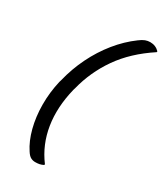

<svg xmlns="http://www.w3.org/2000/svg" viewBox="-229 -859 959 1120"><g transform="rotate(30 250.0 -299.0)"><path d="M368 -742Q389 -758 405 -764Q421 -770 438 -770Q475 -770 500 -744L499 -738Q371 -654 297 -548Q223 -442 192 -318L188 -305Q155 -171 173.5 -54.5Q192 62 261 154L260 160Q246 167 233.5 169.5Q221 172 205 172Q189 172 175 164.5Q161 157 147 135Q113 84 94.5 12.5Q76 -59 75.5 -140.5Q75 -222 94 -304L98 -317Q119 -404 158 -483.5Q197 -563 250.5 -629Q304 -695 368 -742Z"/></g></svg>

Font: Recursive Sn Csl St
Style: Italic
Weight: 400
Italic angle: -15°
Version: Version 1.079;hotconv 1.0.112;makeotfexe 2.5.65598; ttfautoh